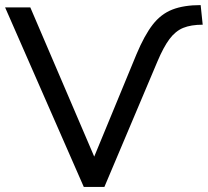

<svg xmlns="http://www.w3.org/2000/svg" viewBox="-23 -734 816 754"><path d="M306 0 -3 -705H96L347 -119L513 -521Q544 -595 576.5 -637Q609 -679 654 -696.5Q699 -714 765 -714L773 -637Q727 -637 696.5 -624.5Q666 -612 642.5 -580.5Q619 -549 595 -492L387 0Z"/></svg>

Font: Nunito Sans Medium
Style: Regular
Weight: 500
Designer: Vernon Adams
Foundry: Vernon Adams
Version: Version 3.101; ttfautohint (v1.8.4.7-5d5b);gftools[0.9.27]